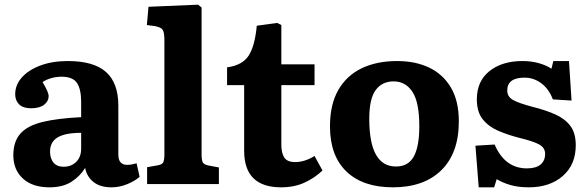

<svg xmlns="http://www.w3.org/2000/svg" viewBox="-20 -787 2510 821"><path d="M191 14Q119 14 78 -23.5Q37 -61 37 -123Q37 -182 67.5 -216Q98 -250 162 -265.5Q226 -281 327 -286V-351Q327 -406 309 -432.5Q291 -459 243 -459Q220 -459 198 -452.5Q176 -446 162 -436Q188 -393 188 -376Q188 -354 168.5 -339Q149 -324 113 -324Q79 -324 62 -340.5Q45 -357 45 -384Q45 -424 73.5 -456Q102 -488 153 -507Q204 -526 270 -526Q381 -526 433.5 -479Q486 -432 486 -336V-126Q486 -82 524 -82Q541 -82 564 -89L577 -31Q557 -13 524 0.5Q491 14 457 14Q408 14 379.5 -9Q351 -32 344 -69Q323 -34 286 -10Q249 14 191 14ZM252 -74Q285 -74 306 -95Q327 -116 327 -151V-219Q259 -219 226.5 -199.5Q194 -180 194 -139Q194 -110 208.5 -92Q223 -74 252 -74Z M609 0V-72L654 -80Q672 -83 677.5 -92Q683 -101 683 -129V-614Q683 -648 676 -659Q669 -670 644 -675L608 -680L615 -758L827 -767L842 -755V-127Q842 -103 847 -93Q852 -83 873 -79L916 -71V0Z M1182 14Q1024 14 1024 -142V-423H951V-499Q1017 -508 1043.5 -549.5Q1070 -591 1078 -677L1165 -689L1183 -680V-512H1325V-423H1183V-169Q1183 -133 1195.5 -113.5Q1208 -94 1242 -94Q1283 -94 1325 -120L1359 -58Q1327 -27 1283 -6.5Q1239 14 1182 14Z M1660 14Q1532 14 1461.5 -53.5Q1391 -121 1391 -247Q1391 -340 1426.5 -402Q1462 -464 1526.5 -495Q1591 -526 1678 -526Q1757 -526 1816 -497.5Q1875 -469 1908.5 -412Q1942 -355 1942 -268Q1942 -133 1867.5 -59.5Q1793 14 1660 14ZM1673 -75Q1726 -75 1749.5 -118Q1773 -161 1773 -247Q1773 -350 1743.5 -394.5Q1714 -439 1663 -439Q1614 -439 1586.5 -402Q1559 -365 1559 -279Q1559 -75 1673 -75Z M2027 14 2013 -164 2095 -169Q2139 -67 2233 -67Q2272 -67 2291.5 -83.5Q2311 -100 2311 -129Q2311 -155 2286 -169Q2261 -183 2199 -198Q2152 -210 2111 -227.5Q2070 -245 2044.5 -276.5Q2019 -308 2019 -362Q2019 -440 2073 -483Q2127 -526 2214 -526Q2253 -526 2285.5 -516.5Q2318 -507 2338 -493L2346 -526H2413L2424 -357L2344 -362Q2327 -407 2294.5 -431Q2262 -455 2223 -455Q2149 -455 2149 -400Q2149 -374 2173 -360Q2197 -346 2258 -330Q2314 -316 2355 -297.5Q2396 -279 2419 -248.5Q2442 -218 2442 -166Q2442 -83 2386.5 -34.5Q2331 14 2241 14Q2196 14 2162 4Q2128 -6 2104 -21L2093 14Z"/></svg>

Font: Literata 12pt
Style: Bold
Weight: 700
Designer: Latin by Veronika Burian and Jose Scaglione. Greek by Irene Vlachou. Cyrillic by Vera Evstafieva.
Foundry: TypeTogether
Version: Version 3.002